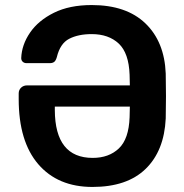

<svg xmlns="http://www.w3.org/2000/svg" viewBox="-20 -730 730 760"><path d="M636 -439Q637 -396 637 -349Q637 -302 636 -261Q630 -133 556.5 -61.5Q483 10 346 10Q209 10 131.5 -80Q54 -170 54 -338V-360Q54 -374 63.5 -383Q73 -392 87 -392H494Q494 -402 493.5 -413Q493 -424 493 -434Q490 -520 450 -557.5Q410 -595 343 -595Q290 -595 254 -576.5Q218 -558 205 -504Q201 -490 194.5 -485Q188 -480 177 -480H85Q76 -480 70 -485.5Q64 -491 64 -500Q66 -553 99 -601Q132 -649 193.5 -679.5Q255 -710 343 -710Q480 -710 555.5 -637.5Q631 -565 636 -439ZM347 -105Q411 -105 450.5 -142.5Q490 -180 493 -266Q493 -276 493.5 -287Q494 -298 494 -308H197V-294Q198 -105 347 -105Z"/></svg>

Font: Rubik Medium
Style: Regular
Weight: 500
Designer: Hubert and Fischer
Foundry: Hubert and Fischer
Version: Version 2.300; ttfautohint (v1.8.4.7-5d5b);gftools[0.9.30]